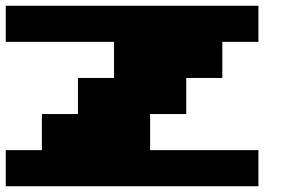

<svg xmlns="http://www.w3.org/2000/svg" viewBox="-20 -770 1040 665"><path d="M0 -687.5V-750H437.5H875V-687.5V-625H812.5H750V-562.5V-500H687.5H625V-437.5V-375H562.5H500V-312.5V-250H687.5H875V-187.5V-125H437.5H0V-187.5V-250H62.5H125V-312.5V-375H187.5H250V-437.5V-500H312.5H375V-562.5V-625H187.5H0Z"/></svg>

Font: Press Start 2P
Style: Regular
Weight: 500
Monospace: yes
Version: Version 2.14